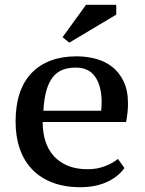

<svg xmlns="http://www.w3.org/2000/svg" viewBox="-20 -770 606 801"><path d="M499 -69Q473 -32 425.5 -10.5Q378 11 315 11Q249 11 198.5 -8.5Q148 -28 114 -63.5Q80 -99 62.5 -149.5Q45 -200 45 -262Q45 -396 112 -465.5Q179 -535 300 -535Q340 -535 378.5 -525Q417 -515 447 -492Q477 -469 495.5 -431Q514 -393 514 -337Q514 -320 512 -301Q510 -282 506 -261H158Q158 -217 169.5 -181Q181 -145 204.5 -119Q228 -93 263 -78.5Q298 -64 346 -64Q385 -64 418.5 -77Q452 -90 472 -107ZM296 -488Q265 -488 241.5 -479Q218 -470 201 -449Q184 -428 174 -393.5Q164 -359 161 -308H402Q403 -317 403.5 -326.5Q404 -336 404 -344Q404 -410 377.5 -449Q351 -488 296 -488ZM339 -750H465V-709L269 -592L241 -615Z"/></svg>

Font: PT Serif Caption
Style: Regular
Weight: 400
Designer: A.Korolkova, O.Umpeleva, V.Yefimov
Foundry: ParaType Ltd
Version: Version 1.000W OFL